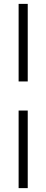

<svg xmlns="http://www.w3.org/2000/svg" viewBox="-20 -801 239 990"><path d="M123 -381H76V-781H123ZM123 169H76V-231H123Z"/></svg>

Font: exo2condensed_l
Style: Regular
Weight: 300
Width: 3
Designer: Natanael Gama
Version: Version 1.001;PS 001.001;hotconv 1.0.70;makeotf.lib2.5.58329